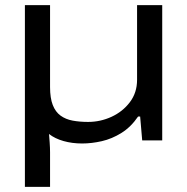

<svg xmlns="http://www.w3.org/2000/svg" viewBox="-20 -547 729 748"><path d="M77 181V-527H175V-208Q175 -165 185.5 -138Q196 -111 216 -96.5Q236 -82 263.5 -77Q291 -72 323 -72Q371 -72 414.5 -92Q458 -112 486 -149Q514 -186 514 -236V-527H612V0H534L526 -93H518Q490 -52 453 -29Q416 -6 376.5 3Q337 12 300 12Q261 12 227.5 2.5Q194 -7 171 -25Q172 -13 173.5 8Q175 29 175 46V181Z"/></svg>

Font: Archivo Expanded
Style: Regular
Weight: 400
Width: 7
Designer: Hector Gatti
Foundry: Omnibus-Type
Version: Version 2.001